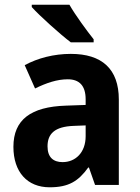

<svg xmlns="http://www.w3.org/2000/svg" viewBox="-20 -786 593 816"><path d="M275 -766H115V-756C148 -719 236 -640 281 -606H378V-619C350 -654 300 -722 275 -766ZM281 -557C209 -557 140 -539 85 -509L129 -410C178 -434 223 -449 268 -449C317 -449 344 -422 344 -364V-340L259 -337C112 -332 37 -278 37 -162C37 -55 96 10 191 10C272 10 313 -16 355 -74H358L384 0H485V-363C485 -493 413 -557 281 -557ZM293 -251 344 -253V-207C344 -138 301 -97 246 -97C207 -97 182 -117 182 -164C182 -217 212 -248 293 -251Z"/></svg>

Font: Noto Sans Myanmar SemiCondensed
Style: Bold
Weight: 700
Width: 4
Designer: Monotype Design Team
Foundry: Monotype Imaging Inc.
Version: Version 2.107